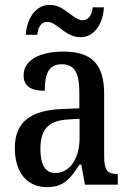

<svg xmlns="http://www.w3.org/2000/svg" viewBox="-20 -759 537 789"><path d="M310 -606C370 -606 404 -665 407 -729H361C358 -702 347 -676 319 -676C281 -676 245 -739 185 -739C124 -739 90 -680 86 -616H133C136 -643 146 -669 175 -669C214 -669 249 -606 310 -606ZM173 10C244 10 270 -27 307 -83H314L329 0H464V-44H461C422 -44 408 -60 408 -116V-374C408 -500 352 -547 241 -547C146 -547 77 -514 77 -449C77 -406 106 -386 164 -386C164 -451 177 -495 234 -495C294 -495 306 -447 306 -373V-314L235 -311C105 -306 41 -257 41 -151C41 -41 99 10 173 10ZM207 -48C165 -48 146 -85 146 -145C146 -223 174 -263 259 -268L307 -271V-191C307 -108 267 -48 207 -48Z"/></svg>

Font: Noto Serif Ethiopic Condensed Medium
Style: Regular
Weight: 500
Width: 3
Designer: Monotype Design Team
Foundry: Monotype Imaging Inc.
Version: Version 2.102